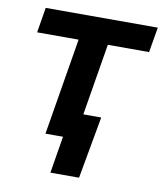

<svg xmlns="http://www.w3.org/2000/svg" viewBox="-78 -580 679 799"><g transform="rotate(10 262.0 -180.0)"><path d="M140.6 0 208.5 -409.2H33.2L50.8 -515.6H524.4L506.3 -409.2H332L264.2 0ZM189 156.2 214.8 0H174.8L192.4 -106.4H357.4L310.1 156.2Z"/></g></svg>

Font: Inter Display SemiBold
Style: Italic
Weight: 600
Italic angle: -9.39999°
Designer: Rasmus Andersson
Foundry: rsms
Version: Version 4.000;git-a52131595